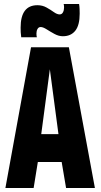

<svg xmlns="http://www.w3.org/2000/svg" viewBox="-20 -939 502 959"><path d="M7 0 135 -703H324L454 0H310L288 -130H169L148 0ZM186 -269H272L229 -593ZM86 -753Q84 -766 83.5 -778Q83 -790 83 -801Q83 -913 167 -913Q192 -913 212.5 -901.5Q233 -890 249 -878.5Q265 -867 278 -867Q289 -867 294.5 -877.5Q300 -888 300 -901Q300 -912 298 -919H375Q377 -907 377.5 -894.5Q378 -882 378 -871Q378 -813 356 -785.5Q334 -758 294 -758Q273 -758 252 -769.5Q231 -781 213 -792.5Q195 -804 183 -804Q173 -804 167.5 -794.5Q162 -785 162 -772Q162 -760 164 -753Z"/></svg>

Font: Georama Condensed
Style: Bold
Weight: 700
Width: 3
Designer: Jean-Baptiste Levee
Foundry: Production Type
Version: Version 1.000